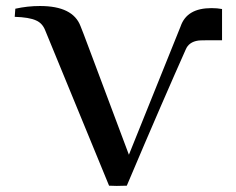

<svg xmlns="http://www.w3.org/2000/svg" viewBox="-20 -618 786 639"><path d="M343 0C357 1 377 1 402 0C487 -201 553 -352 598 -453C605 -470 619 -480 640 -483C645 -484 671 -484 719 -484V-588C708 -590 697 -591 684 -591C629 -591 595 -571 581 -530L409 -103C302 -388 249 -531 248 -531C231 -576 186 -598 113 -598C85 -598 58 -595 31 -589L29 -562C61 -561 85 -557 100 -550C114 -544 124 -533 130 -518L343 0Z"/></svg>

Font: GFS Nicefore
Style: Regular
Weight: 400
Designer: George Matthiopoulos
Foundry: George Matthiopoulos
Version: Version 1.0